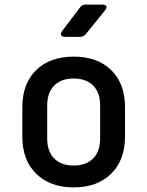

<svg xmlns="http://www.w3.org/2000/svg" viewBox="-20 -805 640 834"><path d="M300 9Q198 9 137.5 -50Q77 -109 77 -211V-339Q77 -442 137 -500.5Q197 -559 300 -559Q403 -559 463 -500.5Q523 -442 523 -339V-211Q523 -109 462.5 -50Q402 9 300 9ZM300 -86Q354 -86 384.5 -116.5Q415 -147 415 -204V-346Q415 -403 384.5 -433.5Q354 -464 300 -464Q246 -464 215.5 -433.5Q185 -403 185 -346V-204Q185 -147 215.5 -116.5Q246 -86 300 -86ZM262 -645Q250 -645 246 -652Q242 -659 249 -669L328 -773Q336 -785 352 -785H425Q438 -785 441.5 -778Q445 -771 437 -761L353 -657Q343 -645 328 -645Z"/></svg>

Font: Pitagon Sans Mono SemiBold
Style: Regular
Weight: 600
Monospace: yes
Designer: Travis Tran
Foundry: Pitagon
Version: Version 1.001; ttfautohint (v1.8.4.7-5d5b);gftools[0.9.26]